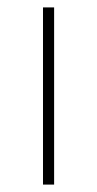

<svg xmlns="http://www.w3.org/2000/svg" viewBox="-20 -498 262 518"><path d="M96 0V-478H126V0Z"/></svg>

Font: Source Sans Variable
Style: Regular
Weight: 200
Designer: Paul D. Hunt
Foundry: Adobe Systems Incorporated
Version: Version 3.006;hotconv 1.0.111;makeotfexe 2.5.65597